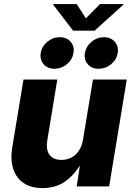

<svg xmlns="http://www.w3.org/2000/svg" viewBox="-20 -934 665 962"><path d="M192.9 8.3Q136.2 8.3 98.9 -16.6Q61.5 -41.5 46.4 -87.6Q31.2 -133.8 41.5 -196.3L97.7 -535.6H267.1L216.8 -230Q209.5 -184.1 228 -158.4Q246.6 -132.8 288.1 -132.8Q315.4 -132.8 337.6 -144.5Q359.9 -156.2 375.2 -179Q390.6 -201.7 396 -234.9L445.8 -535.6H615.2L526.9 0H364.3L385.3 -137.7H398.4Q366.2 -71.8 315.9 -31.7Q265.6 8.3 192.9 8.3ZM474.1 -589.4Q439.5 -589.4 419.7 -612.3Q399.9 -635.3 405.3 -668.5Q411.1 -701.7 438.5 -724.6Q465.8 -747.6 500.5 -747.6Q535.2 -747.6 555.2 -724.6Q575.2 -701.7 569.8 -668.5Q564.5 -635.3 536.9 -612.3Q509.3 -589.4 474.1 -589.4ZM252.9 -589.4Q218.3 -589.4 198.5 -612.3Q178.7 -635.3 184.1 -668.5Q189.5 -701.7 217 -724.6Q244.6 -747.6 279.3 -747.6Q314 -747.6 334 -724.6Q354 -701.7 348.1 -668.5Q342.8 -635.3 315.2 -612.3Q287.6 -589.4 252.9 -589.4ZM364.3 -913.6 410.2 -842.3 481 -913.6H599.1L598.6 -911.1L454.1 -780.3H346.2L246.1 -911.1V-913.6Z"/></svg>

Font: Inter 20pt ExtraBold
Style: Italic
Weight: 800
Italic angle: -9.3988°
Version: Version 4.001;git-66647c0bb